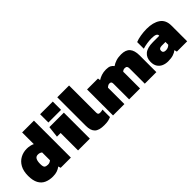

<svg xmlns="http://www.w3.org/2000/svg" viewBox="130 -1571 2476 2476"><g transform="rotate(-45 1367.5 -333.0)"><path d="M242 10Q175 10 125 -13Q75 -36 47.5 -87.5Q20 -139 20 -223Q20 -311 52 -368.5Q84 -426 137.5 -455Q191 -484 255 -484Q284 -484 312.5 -478Q341 -472 362 -461V-674H577V0H391L381 -34Q353 -13 320 -1.5Q287 10 242 10ZM304 -144Q322 -144 336 -150Q350 -156 362 -166V-309Q339 -329 304 -329Q269 -329 254 -301.5Q239 -274 239 -222Q239 -170 255.5 -157Q272 -144 304 -144Z M692 -525V-676H923V-525ZM708 0V-318H641L659 -474H923V0Z M1178 10Q1082 10 1042.5 -29Q1003 -68 1003 -152V-674H1218V-179Q1218 -159 1226 -150.5Q1234 -142 1254 -142Q1267 -142 1279.5 -144Q1292 -146 1303 -150V-13Q1275 -1 1248.5 4.5Q1222 10 1178 10Z M1346 0V-474H1545L1550 -440Q1579 -459 1616.5 -471.5Q1654 -484 1700 -484Q1744 -484 1769 -471.5Q1794 -459 1810 -436Q1842 -458 1882 -471Q1922 -484 1975 -484Q2059 -484 2097.5 -439.5Q2136 -395 2136 -306V0H1925V-281Q1925 -304 1915.5 -314.5Q1906 -325 1883 -325Q1855 -325 1837 -305Q1838 -291 1838 -278Q1838 -265 1838 -250V0H1639V-285Q1639 -306 1631.5 -315.5Q1624 -325 1604 -325Q1590 -325 1577 -317.5Q1564 -310 1553 -299V0Z M2343 10Q2298 10 2260 -6Q2222 -22 2199 -56.5Q2176 -91 2176 -145Q2176 -222 2226 -263.5Q2276 -305 2379 -305H2494V-312Q2494 -332 2471.5 -342.5Q2449 -353 2399 -353Q2361 -353 2317.5 -346.5Q2274 -340 2235 -328V-449Q2273 -465 2330 -474.5Q2387 -484 2442 -484Q2558 -484 2628 -436.5Q2698 -389 2698 -287V0H2510L2501 -36Q2476 -15 2437.5 -2.5Q2399 10 2343 10ZM2421 -111Q2446 -111 2463.5 -119.5Q2481 -128 2494 -141V-192H2426Q2373 -192 2373 -151Q2373 -111 2421 -111Z"/></g></svg>

Font: Kanit ExtraBold
Style: Regular
Weight: 800
Designer: Katatrad Team
Foundry: CadsonDemak
Version: Version 2.000; ttfautohint (v1.8.3)